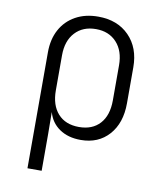

<svg xmlns="http://www.w3.org/2000/svg" viewBox="-83 -630 766 879"><g transform="rotate(10 300.0 -190.0)"><path d="M104 180V-359Q104 -420 128.5 -465Q153 -510 198 -535Q243 -560 303 -560Q393 -560 447 -505Q501 -450 501 -359V-192Q501 -100 452 -45Q403 10 321 10Q262 10 222 -17.5Q182 -45 169 -93L170 8V180ZM303 -47Q365 -47 400 -85.5Q435 -124 435 -194V-357Q435 -424 399 -463Q363 -502 303 -502Q242 -502 206 -463Q170 -424 170 -357V-194Q170 -125 205 -86Q240 -47 303 -47Z"/></g></svg>

Font: JetBrains Mono NL ExtraLight
Style: Regular
Weight: 200
Designer: Philipp Nurullin, Konstantin Bulenkov
Foundry: JetBrains
Version: Version 2.304; ttfautohint (v1.8.4.7-5d5b)